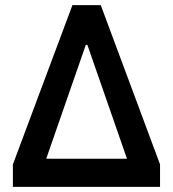

<svg xmlns="http://www.w3.org/2000/svg" viewBox="-20 -725 671 745"><path d="M30 0V-87L261 -705H371L601 -87V0ZM313 -551 144 -65 134 -109H499L488 -65L319 -551Z"/></svg>

Font: Nunito Sans 7pt SemiCondensed
Style: Bold
Weight: 700
Width: 4
Designer: Vernon Adams
Foundry: Vernon Adams
Version: Version 3.101;gftools[0.9.27]